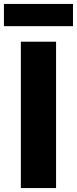

<svg xmlns="http://www.w3.org/2000/svg" viewBox="-20 -956 391 976"><path d="M86 -744H265V0H86ZM0 -936H351V-823H0Z"/></svg>

Font: Source Han Sans CN Heavy
Style: Bold
Weight: 900
Designer: Ryoko NISHIZUKA (kana & ideographs); Paul D. Hunt (Latin, Greek & Cyrillic); Wenlong ZHANG (bopomofo); Sandoll Communica
Foundry: Adobe Systems Incorporated
Version: Version 1.000;PS 1;hotconv 1.0.78;makeotf.lib2.5.61930